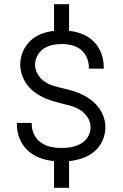

<svg xmlns="http://www.w3.org/2000/svg" viewBox="-20 -795 590 920"><path d="M239 105V-23Q205 -26 172 -38Q139 -50 113.5 -73.5Q88 -97 74.5 -129.5Q61 -162 61 -197V-206H132V-200Q132 -174 143.5 -150.5Q155 -127 176 -112Q197 -97 222 -91.5Q247 -86 273 -86Q289 -86 305 -87.5Q321 -89 336.5 -93.5Q352 -98 366.5 -106Q381 -114 391.5 -126Q402 -138 408 -153.5Q414 -169 414 -185Q414 -210 400.5 -231.5Q387 -253 366.5 -266.5Q346 -280 322 -287Q298 -294 274.5 -299.5Q251 -305 227 -312.5Q203 -320 181.5 -331Q160 -342 140.5 -357.5Q121 -373 107 -393Q93 -413 85 -437Q77 -461 77 -486Q77 -517 89.5 -547Q102 -577 125 -599Q148 -621 178 -632.5Q208 -644 239 -647V-775H311V-647Q344 -644 375 -631.5Q406 -619 429.5 -595.5Q453 -572 465 -540Q477 -508 477 -475V-466H406V-472Q406 -496 396 -519Q386 -542 367.5 -557Q349 -572 325 -578Q301 -584 277 -584Q254 -584 231.5 -579.5Q209 -575 190 -562.5Q171 -550 159.5 -529Q148 -508 148 -486Q148 -461 161 -439Q174 -417 194.5 -403.5Q215 -390 239 -383Q263 -376 287 -370.5Q311 -365 334.5 -357.5Q358 -350 380 -339Q402 -328 421 -312.5Q440 -297 454.5 -277Q469 -257 477 -233.5Q485 -210 485 -185Q485 -152 471 -121Q457 -90 432 -69Q407 -48 375 -37Q343 -26 311 -23V105Z"/></svg>

Font: Lode Term
Style: Regular
Weight: 400
Monospace: yes
Designer: Belleve Invis
Foundry: Belleve Invis
Version: Version 29.2.0